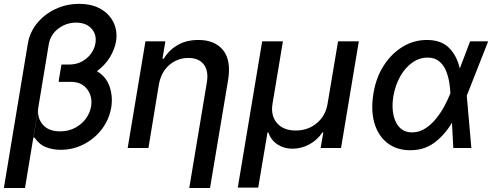

<svg xmlns="http://www.w3.org/2000/svg" viewBox="-28 -757 2524 982"><path d="M285.2 -420.5H285.5L286.6 -426.8H323.9Q363.3 -426.8 392.2 -443Q421.2 -459.2 438.6 -484.2Q456 -509.2 460.2 -536.2Q467.3 -581.7 439.3 -611.5Q411.2 -641.3 361.2 -641.3Q310.7 -641.3 270.2 -610.6Q229.8 -579.9 221.2 -529.1L99.8 204.5H-8.2L114 -532Q123.9 -592.3 162.1 -638.7Q200.3 -685 256.4 -711.1Q312.5 -737.2 376.8 -737.2Q442.8 -737.2 488.1 -710.6Q533.4 -683.9 553.6 -640.1Q573.9 -596.2 565.3 -544.4Q558.2 -503.6 533.4 -463.1Q508.5 -422.6 467.7 -393.1Q515.3 -364.7 532.5 -314.3Q549.7 -263.8 541.2 -208.5Q530.5 -146.3 493.3 -96.9Q456 -47.6 400.7 -19.2Q345.5 9.2 281.6 9.2Q242.9 9.2 207.7 -4.1Q172.6 -17.4 148.1 -54L142.8 -51.5L168.3 -207Q160.2 -157.7 189.3 -121.4Q218.4 -85.2 279.8 -85.2Q321.7 -85.2 355.3 -102.8Q388.8 -120.4 410.5 -149.3Q432.2 -178.3 437.9 -212.7Q446 -263.5 417.6 -301Q389.2 -338.4 334.2 -338.4H272L273.4 -346.9H272.7L281.2 -396.7Z M784.4 -323.9 731.2 0H625L715.9 -545.5H817.8L802.9 -456.7H809.7Q835.6 -500.4 880.5 -526.5Q925.4 -552.6 986.9 -552.6Q1070.7 -552.6 1112.9 -500.5Q1155.2 -448.5 1138.5 -346.9L1046.2 204.5H940L1029.8 -334.2Q1039.8 -393.5 1014.6 -427Q989.3 -460.6 935 -460.6Q880.3 -460.6 838.2 -424.9Q796.2 -389.2 784.4 -323.9Z M1188.2 202.4 1312.9 -545.5H1419L1365.8 -226.2Q1355.8 -165.8 1388.5 -127.7Q1421.2 -89.5 1484.4 -89.5Q1547.9 -89.5 1592.9 -127.7Q1637.8 -165.8 1647.4 -226.2L1701 -545.5H1807.2L1716.3 0H1611.9L1625.7 -79.9H1621.4Q1594.1 -39.8 1553.3 -18.1Q1512.4 3.6 1468 3.6Q1425.1 3.6 1391.5 -18.1Q1358 -39.8 1344.5 -79.9H1340.2L1292.6 202.4Z M2068.5 11.4Q1998.9 10.7 1952.1 -26.5Q1905.2 -63.6 1886.5 -129.1Q1867.9 -194.6 1882.1 -279.1Q1894.9 -359.7 1934.5 -421.3Q1974.1 -483 2031.4 -517.8Q2088.8 -552.6 2154.8 -552.6Q2229 -552.6 2269.2 -511.7Q2309.3 -470.9 2323.5 -407.3H2323.9L2376.4 -545.5H2468.8L2360.8 -271.3L2359.4 -266.7L2382.8 0H2290.5L2283.7 -129.6Q2246.4 -66.4 2193.5 -27.2Q2140.6 12.1 2068.5 11.4ZM2275.6 -280.5V-280.9Q2274.5 -305.8 2269.5 -336.6Q2264.6 -367.5 2252.5 -396.3Q2240.4 -425.1 2217.9 -443.7Q2195.3 -462.4 2159.1 -462.4Q2117.2 -462.4 2081 -437Q2044.7 -411.6 2019.4 -367.2Q1994 -322.8 1984 -265.6Q1971.2 -185.7 1996.8 -132.8Q2022.4 -79.9 2079.2 -79.9Q2116.1 -79.9 2147.2 -100Q2178.3 -120 2202.9 -150.9Q2227.6 -181.8 2245.4 -215.2Q2263.1 -248.6 2273.4 -274.9Z"/></svg>

Font: Inter UI Medium
Style: Italic
Weight: 500
Italic angle: 9.39999°
Designer: Rasmus Andersson
Foundry: rsms
Version: 3.2;8d6f07862